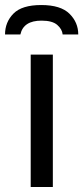

<svg xmlns="http://www.w3.org/2000/svg" viewBox="-53 -743 331 763"><path d="M258 -606H196Q194 -627 174.5 -644Q155 -661 112 -661Q40 -661 28 -606H-33Q-33 -655 0.5 -689Q34 -723 111 -723Q188 -723 223 -688.5Q258 -654 258 -606ZM69 0V-526H157V0Z"/></svg>

Font: Archivo
Style: Regular
Weight: 400
Designer: Hector Gatti
Foundry: Omnibus-Type
Version: Version 2.001